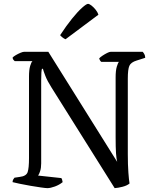

<svg xmlns="http://www.w3.org/2000/svg" viewBox="-20 -973 796 993"><path d="M225 0Q216 0 192 -3.5Q168 -7 138 -12Q108 -17 82.5 -22.5Q57 -28 45 -31Q45 -39 48.5 -45Q52 -51 55 -54L82 -58Q116 -62 123 -83Q130 -104 130 -155V-577Q130 -612 136 -632Q142 -652 148 -657H56Q53 -659 49.5 -663.5Q46 -668 45 -675Q50 -681 62 -688Q74 -695 86 -700Q98 -705 104 -705H230L586 -136Q582 -152 580 -180.5Q578 -209 578 -264V-573Q578 -608 584 -628Q590 -648 595 -653H504Q501 -655 498 -659.5Q495 -664 493 -671Q498 -677 510 -685Q522 -693 534 -699Q546 -705 552 -705H718Q722 -701 726.5 -693Q731 -685 731 -674L687 -660Q657 -651 649 -632.5Q641 -614 641 -567V-177Q641 -121 644 -80.5Q647 -40 650 -24Q637 -13 613.5 -7Q590 -1 573 0L246 -521Q225 -554 215 -579.5Q205 -605 202 -617H197Q195 -612 194 -597Q193 -582 193 -557V-128Q193 -104 187.5 -87.5Q182 -71 177 -65L297 -52Q299 -50 301 -44.5Q303 -39 304 -31Q287 -17 264 -8.5Q241 0 225 0ZM319 -770Q311 -773 303 -779.5Q295 -786 291 -791Q323 -840 352.5 -876.5Q382 -913 404.5 -933Q427 -953 435 -953Q442 -953 453 -944.5Q464 -936 474.5 -923Q485 -910 489 -897Z"/></svg>

Font: Texturina 72pt
Style: Regular
Weight: 400
Designer: Guillermo Torres Carreño
Foundry: Omnibus-Type
Version: Version 1.002; ttfautohint (v1.8.3)